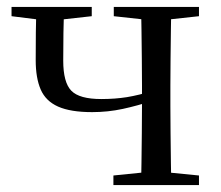

<svg xmlns="http://www.w3.org/2000/svg" viewBox="-20 -536 640 556"><path d="M246.9 -211.3Q184.2 -211.3 148.3 -227.3Q112.4 -243.3 97.9 -276.7Q83.4 -310.1 83.4 -361.7Q83.4 -404.6 83.8 -442Q84.2 -479.5 85.2 -516H166.1Q164.3 -477 163.7 -441Q163.1 -404.9 163.1 -360.4Q163.1 -297.4 186.5 -273.3Q209.9 -249.2 273.2 -249.2Q313.1 -249.2 347.6 -254.7Q382 -260.3 424.5 -273.5V-245.1Q378.5 -229.9 335.5 -220.6Q292.4 -211.3 246.9 -211.3ZM388.2 0Q389.2 -24.4 389.7 -65.3Q390.2 -106.3 390.7 -152Q391.2 -197.7 391.2 -234.5V-288.3Q391.2 -321.7 390.7 -365.7Q390.2 -409.7 389.7 -450.7Q389.2 -491.8 388.2 -516H476.4Q475.4 -491.8 474.9 -450.7Q474.4 -409.7 473.9 -365.7Q473.4 -321.7 473.4 -288.3V-228.5Q473.4 -194.3 473.9 -150.3Q474.4 -106.3 474.9 -65.3Q475.4 -24.4 476.4 0ZM13.4 -489.1V-516H245.7V-489.1L140.3 -477.4H107.1ZM308.4 0V-27.8L414.8 -38.6H447L556.2 -27.8V0ZM309.5 -489.1V-516H556.2V-489.1L448.8 -477.4H416.6Z"/></svg>

Font: Source Han Serif JP VF
Style: Regular
Weight: 250
Designer: Ryoko NISHIZUKA 西塚涼子 (kana & ideographs); Frank Grießhammer (Latin, Greek & Cyrillic); Wenlong ZHANG 张文龙 (bopomofo); San
Foundry: Adobe
Version: Version 2.001;hotconv 1.1.0;makeotfexe 2.6.0